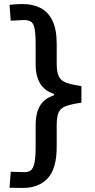

<svg xmlns="http://www.w3.org/2000/svg" viewBox="-20 -806 471 948"><path d="M89 122 27 121 33 42 99 44Q119 44 131 36Q143 28 149.5 1Q156 -26 156 -81V-185Q156 -230 166 -258.5Q176 -287 191.5 -302.5Q207 -318 222.5 -325.5Q238 -333 247 -336V-342Q238 -345 222.5 -352.5Q207 -360 191.5 -376Q176 -392 166 -420Q156 -448 156 -491V-587Q156 -640 150.5 -666Q145 -692 132 -699.5Q119 -707 99 -707Q90 -707 74.5 -706Q59 -705 46 -704.5Q33 -704 33 -704L27 -782Q27 -782 47.5 -784Q68 -786 92 -786Q143 -786 180.5 -766.5Q218 -747 239 -704Q260 -661 260 -589V-492Q260 -450 270.5 -428.5Q281 -407 307.5 -397.5Q334 -388 382 -381V-299Q333 -292 306.5 -282.5Q280 -273 270 -252Q260 -231 260 -189V-81Q260 27 215 75Q170 123 89 122Z"/></svg>

Font: Ruda SemiBold
Style: Regular
Weight: 600
Designer: Mariela Monsalve and Angelina Sanchez
Foundry: Mariela Monsalve and Angelina Sanchez
Version: Version 2.001